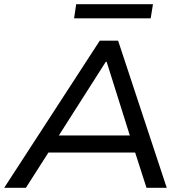

<svg xmlns="http://www.w3.org/2000/svg" viewBox="-22 -900 896 920"><path d="M-2 0 456 -705H544L777 0H680L615 -202L659 -169H175L231 -202L102 0ZM485 -604 246 -229 220 -251H640L607 -229L489 -604ZM333 -812 343 -880H711L700 -812Z"/></svg>

Font: Nunito Sans 7pt SemiExpanded
Style: Italic
Weight: 400
Width: 6
Italic angle: -9°
Designer: Vernon Adams
Foundry: Vernon Adams
Version: Version 3.101;gftools[0.9.27]